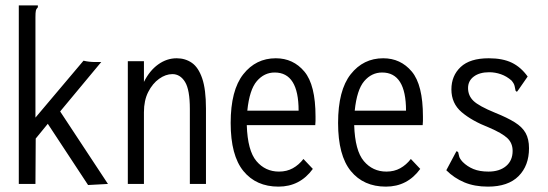

<svg xmlns="http://www.w3.org/2000/svg" viewBox="-20 -685 2040 715"><path d="M158 -224 113 -169 112 0H50V-665H121V-658Q115 -652 113.5 -645Q112 -638 112 -621V-247L291 -459Q311 -454 336 -454H357L204 -270L382 0L308 4Z M456 0V-457H516V-380Q537 -422 569 -445Q601 -468 638 -468Q670 -468 694.5 -451Q719 -434 733 -393Q747 -352 747 -281V0H687V-279Q687 -351 669 -380Q651 -409 622 -409Q597 -409 572.5 -391.5Q548 -374 532 -342.5Q516 -311 516 -267V0Z M1017 10Q934 10 886.5 -48Q839 -106 839 -227Q839 -349 886 -408.5Q933 -468 1007 -468Q1072 -468 1113.5 -418.5Q1155 -369 1155 -251Q1155 -242 1155 -234.5Q1155 -227 1154 -219H899Q902 -124 935 -85Q968 -46 1019 -46Q1048 -46 1070.5 -58.5Q1093 -71 1110 -93L1145 -56Q1097 10 1017 10ZM901 -273H1092Q1092 -415 1003 -415Q964 -415 936.5 -383Q909 -351 901 -273Z M1417 10Q1334 10 1286.5 -48Q1239 -106 1239 -227Q1239 -349 1286 -408.5Q1333 -468 1407 -468Q1472 -468 1513.5 -418.5Q1555 -369 1555 -251Q1555 -242 1555 -234.5Q1555 -227 1554 -219H1299Q1302 -124 1335 -85Q1368 -46 1419 -46Q1448 -46 1470.5 -58.5Q1493 -71 1510 -93L1545 -56Q1497 10 1417 10ZM1301 -273H1492Q1492 -415 1403 -415Q1364 -415 1336.5 -383Q1309 -351 1301 -273Z M1797 10Q1747 10 1709 -6Q1671 -22 1642 -51L1675 -113L1680 -122L1686 -119Q1688 -111 1690 -102.5Q1692 -94 1703 -82Q1720 -65 1743 -55.5Q1766 -46 1799 -46Q1840 -46 1864.5 -66.5Q1889 -87 1889 -123Q1889 -152 1869.5 -170.5Q1850 -189 1801 -210Q1737 -235 1699 -267.5Q1661 -300 1661 -352Q1661 -403 1695.5 -435.5Q1730 -468 1800 -468Q1852 -468 1886 -451.5Q1920 -435 1945 -400L1911 -351L1905 -343L1900 -347Q1898 -355 1896.5 -364Q1895 -373 1885 -385Q1867 -401 1845.5 -408.5Q1824 -416 1802 -416Q1766 -416 1744.5 -400Q1723 -384 1723 -357Q1723 -329 1743 -309.5Q1763 -290 1824 -265Q1869 -247 1897 -229.5Q1925 -212 1937.5 -189.5Q1950 -167 1950 -133Q1950 -68 1911 -29Q1872 10 1797 10Z"/></svg>

Font: Inconsolata Condensed
Style: Regular
Weight: 400
Width: 3
Monospace: yes
Designer: Raph Levien, Cyreal, Brenton Simpson
Foundry: Raph Levien, Cyreal, Google
Version: Version 3.000; ttfautohint (v1.8.2.53-6de2)